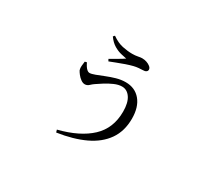

<svg xmlns="http://www.w3.org/2000/svg" viewBox="-128 -824 1255 1134"><g transform="rotate(30 500.0 -256.5)"><path d="M346 61Q484 26 558 -43.5Q632 -113 632 -226Q632 -287 610 -319.5Q588 -352 553 -352Q529 -352 500.5 -339.5Q472 -327 447 -311Q422 -295 406 -284Q394 -276 382 -264.5Q370 -253 354 -253Q341 -253 327 -263Q313 -273 302.5 -286.5Q292 -300 287 -310Q283 -324 284.5 -338Q286 -352 288 -369L301 -372Q307 -359 314 -348.5Q321 -338 329 -331.5Q337 -325 345 -325Q358 -325 382 -334Q406 -343 435.5 -355Q465 -367 496.5 -376Q528 -385 559 -385Q623 -385 660.5 -340Q698 -295 698 -216Q698 -131 656 -71Q614 -11 536.5 25.5Q459 62 351 78ZM401 -453Q425 -467 450 -481.5Q475 -496 491 -507Q477 -510 454 -515Q431 -520 405 -535Q379 -550 357 -581L366 -591Q404 -564 440 -556.5Q476 -549 507 -549Q528 -549 545 -552.5Q562 -556 572 -556Q588 -556 603 -551Q618 -546 629 -537Q640 -528 640 -517Q640 -508 632.5 -502.5Q625 -497 610 -497Q600 -497 583 -495.5Q566 -494 550 -490Q530 -485 503.5 -476Q477 -467 452 -457Q427 -447 408 -440Z"/></g></svg>

Font: Noto Serif TC
Style: Regular
Weight: 400
Designer: Ryoko NISHIZUKA  (kana & ideographs); Frank Grießhammer (Latin, Greek & Cyrillic); Wenlong ZHANG  (bopomofo); Sandoll Co
Foundry: Adobe
Version: Version 2.003-H1;hotconv 1.1.1;makeotfexe 2.6.0